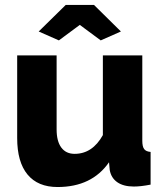

<svg xmlns="http://www.w3.org/2000/svg" viewBox="-20 -750 667 780"><path d="M137.2 -622.1 247.1 -730H361.8L471.2 -622.1L389.2 -585.9L304.2 -648.9L219.2 -585.9ZM49.8 -189V-524.9H210V-224.1Q210 -176.3 229 -150.6Q248 -125 283.2 -125Q355.5 -125 397.9 -201.2V-524.9H558.1V-178.2Q558.1 -154.3 565.7 -144.3Q573.2 -134.3 591.8 -132.8V0Q552.2 7.8 523.9 7.8Q481.9 7.8 456.8 -9.5Q431.6 -26.9 425.8 -59.1L422.9 -90.8Q353 9.8 213.9 9.8Q133.8 9.8 91.8 -41Q49.8 -91.8 49.8 -189Z"/></svg>

Font: Raleway-v4020 ExtraBold
Style: Regular
Weight: 800
Designer: Matt McInerney, Pablo Impallari, Rodrigo Fuenzalida
Foundry: Matt McInerney, Pablo Impallari, Rodrigo Fuenzalida
Version: Version 4.020;PS 004.020;hotconv 1.0.88;makeotf.lib2.5.64775